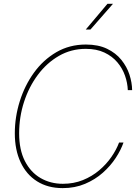

<svg xmlns="http://www.w3.org/2000/svg" viewBox="-20 -969 714 999"><path d="M306.2 9.8Q229 9.8 173.1 -25.4Q117.2 -60.5 87.2 -124.8Q57.1 -189 57.1 -275.4Q57.1 -359.9 82.8 -441.9Q108.4 -523.9 156.5 -590.6Q204.6 -657.2 272.9 -697.3Q341.3 -737.3 426.8 -737.3Q491.2 -737.3 536.9 -715.3Q582.5 -693.4 611.3 -657.7Q640.1 -622.1 653.6 -580.6Q667 -539.1 667.5 -500H645Q643.6 -537.6 630.4 -575.4Q617.2 -613.3 590.6 -644.8Q564 -676.3 523.2 -695.6Q482.4 -714.8 426.3 -714.8Q350.1 -714.8 286.6 -678.2Q223.1 -641.6 176.8 -579.3Q130.4 -517.1 105 -438.5Q79.6 -359.9 79.6 -275.4Q79.6 -189.5 109.6 -130.9Q139.6 -72.3 191.2 -42.5Q242.7 -12.7 307.1 -12.7Q363.8 -12.7 411.4 -32Q459 -51.3 496.3 -83Q533.7 -114.7 559.8 -152.6Q585.9 -190.4 599.6 -227.5H622.6Q609.4 -189 582.3 -147.5Q555.2 -106 515.1 -70.3Q475.1 -34.7 422.6 -12.5Q370.1 9.8 306.2 9.8ZM426.3 -815.4 539.1 -949.2H567.9L450.7 -815.4Z"/></svg>

Font: Inter 28pt Thin
Style: Italic
Weight: 250
Italic angle: -9.3988°
Designer: Rasmus Andersson
Foundry: rsms
Version: Version 4.001;git-66647c0bb